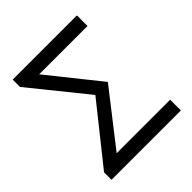

<svg xmlns="http://www.w3.org/2000/svg" viewBox="-199 -866 1000 1000"><g transform="rotate(-45 300.5 -366.5)"><path d="M49 0H560V-79H166L396 -374L171 -655H527V-733H54V-679L302 -372L49 -55Z"/></g></svg>

Font: Source Han Sans CN Regular
Style: Regular
Weight: 400
Designer: Ryoko NISHIZUKA (kana & ideographs); Paul D. Hunt (Latin, Greek & Cyrillic); Wenlong ZHANG (bopomofo); Sandoll Communica
Foundry: Adobe Systems Incorporated
Version: Version 1.004;PS 1.004;hotconv 1.0.82;makeotf.lib2.5.63406